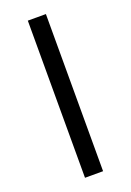

<svg xmlns="http://www.w3.org/2000/svg" viewBox="-136 -746 546 798"><g transform="rotate(-20 136.5 -347.5)"><path d="M96 0V-695H176V0Z"/></g></svg>

Font: Coval
Style: ExtraLight
Weight: 250
Foundry: Context Ltd
Version: Version 001.000